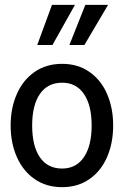

<svg xmlns="http://www.w3.org/2000/svg" viewBox="-20 -764 512 794"><path d="M24 -245Q24 -317 49.5 -375Q75 -433 123 -466.5Q171 -500 237 -500Q302 -500 350 -466.5Q398 -433 423 -375Q448 -317 448 -245Q448 -173 423 -115Q398 -57 350 -23.5Q302 10 237 10Q171 10 123 -23.5Q75 -57 49.5 -115Q24 -173 24 -245ZM359 -245Q359 -329 327 -375.5Q295 -422 237 -422Q177 -422 145 -375.5Q113 -329 113 -245Q113 -160 145 -113.5Q177 -67 237 -67Q295 -67 327 -114Q359 -161 359 -245ZM195 -744H290L197 -578H134ZM333 -744H427L329 -578H267Z"/></svg>

Font: Cabin Condensed
Style: Regular
Weight: 400
Width: 3
Designer: Pablo Impallari
Foundry: Pablo Impallari. http://www.impallari.com Igino Marini. http://www.ikern.com
Version: Version 2.200